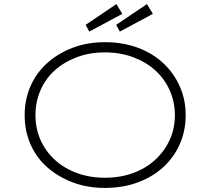

<svg xmlns="http://www.w3.org/2000/svg" viewBox="-20 -912 1032 942"><path d="M495 10Q408 10 336 -17.5Q264 -45 211 -92Q158 -139 129.5 -204.5Q101 -270 101 -347Q101 -424 129.5 -489Q158 -554 211 -602Q264 -650 336 -677.5Q408 -705 495 -705Q582 -705 654.5 -678.5Q727 -652 779.5 -603.5Q832 -555 861.5 -489.5Q891 -424 891 -347Q891 -269 861.5 -203.5Q832 -138 779.5 -90.5Q727 -43 654.5 -16.5Q582 10 495 10ZM495 -40Q570 -40 633 -63Q696 -86 741.5 -128Q787 -170 812.5 -225.5Q838 -281 838 -347Q838 -412 812.5 -469Q787 -526 741.5 -567Q696 -608 633 -631.5Q570 -655 495 -655Q420 -655 357.5 -631.5Q295 -608 249.5 -567.5Q204 -527 179 -470Q154 -413 154 -347Q154 -281 179 -225Q204 -169 249.5 -127.5Q295 -86 357.5 -63Q420 -40 495 -40ZM418 -757 400 -790 551 -892 580 -844ZM568 -757 550 -790 701 -892 730 -844Z"/></svg>

Font: Lexend Mega ExtraLight
Style: Regular
Weight: 250
Version: Version 1.007